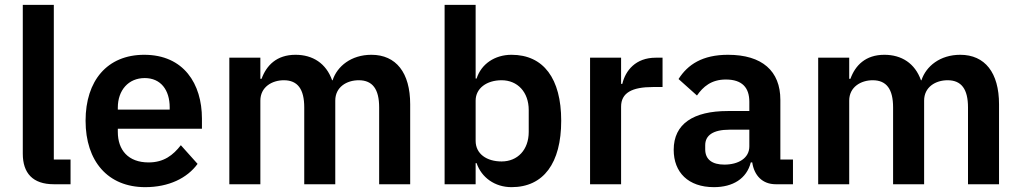

<svg xmlns="http://www.w3.org/2000/svg" viewBox="-20 -760 4209 792"><path d="M271 0V-102H202V-740H74V-126C74 -46 115 0 202 0Z M579 12C676 12 752 -25 795 -84L726 -161C694 -120 656 -90 593 -90C509 -90 466 -141 466 -216V-229H813V-271C813 -414 738 -534 575 -534C422 -534 333 -427 333 -262C333 -95 425 12 579 12ZM577 -438C643 -438 680 -389 680 -317V-308H466V-316C466 -388 510 -438 577 -438Z M1054 0V-345C1054 -401 1102 -429 1151 -429C1208 -429 1235 -392 1235 -317V0H1363V-345C1363 -401 1410 -429 1460 -429C1517 -429 1544 -392 1544 -317V0H1672V-330C1672 -460 1614 -534 1512 -534C1429 -534 1371 -487 1352 -429H1350C1325 -499 1270 -534 1199 -534C1121 -534 1079 -490 1059 -435H1054V-522H926V0Z M1814 0H1942V-87H1946C1966 -28 2021 12 2090 12C2222 12 2295 -87 2295 -262C2295 -436 2222 -534 2090 -534C2021 -534 1965 -496 1946 -436H1942V-740H1814ZM2049 -94C1988 -94 1942 -125 1942 -179V-345C1942 -396 1988 -429 2049 -429C2115 -429 2161 -380 2161 -306V-216C2161 -142 2115 -94 2049 -94Z M2542 0V-320C2542 -377 2587 -401 2673 -401H2713V-522H2685C2602 -522 2560 -469 2547 -414H2542V-522H2414V0Z M2925 12C3003 12 3060 -23 3077 -90H3083C3091 -36 3125 0 3180 0H3251V-102H3199V-348C3199 -467 3124 -534 2983 -534C2878 -534 2817 -494 2779 -434L2855 -366C2880 -402 2914 -432 2974 -432C3042 -432 3071 -398 3071 -340V-302H2982C2840 -302 2759 -249 2759 -142C2759 -49 2819 12 2925 12ZM2968 -81C2918 -81 2889 -102 2889 -144V-161C2889 -202 2922 -225 2989 -225H3071V-156C3071 -107 3025 -81 2968 -81Z M3483 0V-345C3483 -401 3531 -429 3580 -429C3637 -429 3664 -392 3664 -317V0H3792V-345C3792 -401 3839 -429 3889 -429C3946 -429 3973 -392 3973 -317V0H4101V-330C4101 -460 4043 -534 3941 -534C3858 -534 3800 -487 3781 -429H3779C3754 -499 3699 -534 3628 -534C3550 -534 3508 -490 3488 -435H3483V-522H3355V0Z"/></svg>

Font: IBM Plex Thai SemiBold
Style: Regular
Weight: 600
Designer: Mike Abbink, Paul van der Laan, Pieter van Rosmalen, Ben Mitchell, Mark Frömberg
Foundry: Bold Monday
Version: Version 1.0